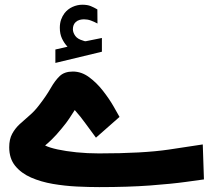

<svg xmlns="http://www.w3.org/2000/svg" viewBox="-20 -784 892 804"><path d="M262.7 -588.4Q248.5 -603.5 239.5 -622.8Q230.5 -642.1 230.5 -667.5Q230.5 -686.5 235.8 -701.7Q241.2 -716.8 250 -728.5Q263.7 -746.1 283.7 -755.1Q303.7 -764.2 324.7 -764.2Q346.2 -764.2 359.9 -758.5Q373.5 -752.9 387.7 -744.6L388.2 -685.5Q373.5 -693.4 360.1 -698.2Q346.7 -703.1 331.5 -703.1Q322.8 -703.1 313.5 -700.7Q304.2 -698.2 296.9 -691.4Q285.2 -680.7 285.2 -661.1Q285.6 -647 295.4 -633.5Q305.2 -620.1 328.1 -613.8Q330.6 -612.8 332.8 -612.1Q335 -611.3 337.4 -611.3Q339.4 -611.3 341.3 -611.8L406.7 -625V-567.4L211.9 -520.5V-576.7ZM381.8 -207.5Q360.4 -235.8 339.1 -265.6Q317.9 -295.4 293 -323.2Q280.8 -304.2 269.8 -287.4Q258.8 -270.5 238.8 -246.6Q214.4 -216.8 196.8 -200Q179.2 -183.1 168.9 -174.8Q186 -166 220.5 -158.4Q254.9 -150.9 300.3 -146.2Q345.7 -141.6 394.5 -141.6Q578.1 -141.6 687.3 -157.7Q796.4 -173.8 829.1 -179.2L834 -32.7Q815.4 -30.3 757.8 -22.2Q700.2 -14.2 608.6 -7.3Q517.1 -0.5 395.5 -0.5Q352.5 -0.5 302 -2.9Q251.5 -5.4 201.4 -13.9Q151.4 -22.5 110.1 -40.5Q68.8 -58.6 43.7 -89.4Q18.6 -120.1 18.6 -167.5Q18.6 -200.7 30.8 -223.4Q43 -246.1 62.5 -264.2Q82 -282.2 103.5 -300.5Q125 -318.8 143.1 -342.8Q173.8 -382.3 192.1 -414.6Q210.4 -446.8 230.2 -465.6Q250 -484.4 285.2 -484.4Q321.3 -484.4 353.3 -460.7Q385.3 -437 411.1 -403.8Q437 -370.6 454.8 -339.8Q472.7 -309.1 480.5 -294.4Z"/></svg>

Font: Vazir Black WOL
Style: Black-WOL
Weight: 900
Designer: Saber Rastikerdar
Foundry: Saber Rastikerdar
Version: Version 30.0.0